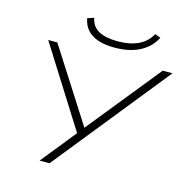

<svg xmlns="http://www.w3.org/2000/svg" viewBox="-127 -1022 1100 1140"><g transform="rotate(15 423.0 -451.5)"><path d="M218 0 399 -225 401 -199 82 -705H138L427 -253H421L786 -705H846L279 0ZM473 -763Q413 -763 371 -777.5Q329 -792 304.5 -819.5Q280 -847 272 -890L312 -903Q322 -850 366 -827Q410 -804 481 -804Q555 -804 607 -828Q659 -852 687 -903L722 -890Q700 -847 664 -819Q628 -791 580.5 -777Q533 -763 473 -763Z"/></g></svg>

Font: Nunito Sans 10pt Expanded ExtraLight
Style: Italic
Weight: 250
Width: 7
Italic angle: -9°
Designer: Vernon Adams
Foundry: Vernon Adams
Version: Version 3.101;gftools[0.9.27]